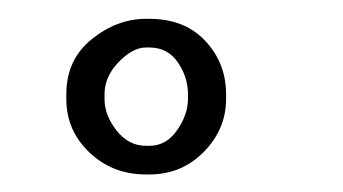

<svg xmlns="http://www.w3.org/2000/svg" viewBox="-20 -812 373 209"><path d="M138.7 -653.3H142.6Q161.1 -653.3 172.9 -670.4Q184.6 -687.5 184.6 -704.1V-709.5Q184.6 -728 173.6 -744.1Q162.6 -760.3 142.6 -760.3H138.7Q124.5 -760.3 109.1 -744.4Q93.8 -728.5 93.8 -709.5V-704.1Q93.8 -686.5 106.9 -669.9Q120.1 -653.3 138.7 -653.3ZM52.2 -704.1V-709.5Q52.2 -747.1 79.8 -769.3Q107.4 -791.5 138.7 -791.5H142.6Q181.2 -791.5 203.6 -767.3Q226.1 -743.2 226.1 -709.5V-704.1Q226.1 -671.4 201.9 -646.7Q177.7 -622.1 142.6 -622.1H138.7Q102.5 -622.1 77.4 -646Q52.2 -669.9 52.2 -704.1Z"/></svg>

Font: Resagnicto
Style: Regular
Weight: 500
Version: Version 0.9991